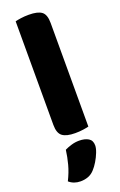

<svg xmlns="http://www.w3.org/2000/svg" viewBox="-174 -708 632 1010"><g transform="rotate(-20 142.0 -202.5)"><path d="M57 -264H227V-1Q216 2 195.5 5Q175 8 151 8Q102 8 79.5 -9Q57 -26 57 -72ZM227 -175H57V-652Q68 -655 88.5 -658Q109 -661 133 -661Q183 -661 205 -644.5Q227 -628 227 -581ZM170 223Q154 241 134 248.5Q114 256 91 256Q53 256 27 233Q48 191 58.5 151.5Q69 112 74 73Q90 65 111.5 58.5Q133 52 155 52Q187 52 207 64Q227 76 227 104Q227 120 218 143Q209 166 196 187.5Q183 209 170 223Z"/></g></svg>

Font: Baloo Tamma 2 ExtraBold
Style: Regular
Weight: 800
Designer: Divya Kowshik, Shuchita Grover and Ek Type
Foundry: Ek Type
Version: Version 1.700